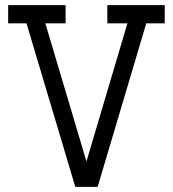

<svg xmlns="http://www.w3.org/2000/svg" viewBox="-20 -726 672 746"><path d="M272.5 0 83 -635.3H11.7V-706.1H234.9V-635.3H156.2L315.9 -98.6L475.1 -635.3H397V-706.1H620.1V-635.3H548.3L359.4 0Z"/></svg>

Font: Kay Pho Du Medium
Style: Regular
Weight: 500
Designer: Victor Gaultney, Khu Oo Reh
Foundry: SIL International
Version: Version 3.000